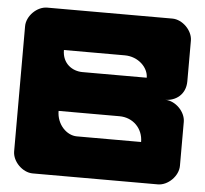

<svg xmlns="http://www.w3.org/2000/svg" viewBox="-50 -747 851 796"><g transform="rotate(5 375.0 -349.0)"><path d="M283.5 -440.5C241.2 -440.5 199 -468.7 199 -525H452.4C508.8 -525 551 -482.8 551 -440.5ZM283.5 -173C241.2 -173 199 -215.2 199 -271.6H452.4C508.8 -271.6 551 -229.3 551 -173ZM114.5 -694C72.2 -694 30 -651.8 30 -609.5V-88.5C30 -46.2 72.2 -4 114.5 -4H635.5C677.8 -4 720 -46.2 720 -88.5V-271.6C720 -313.8 677.8 -356 635.5 -356C677.8 -356 720 -384.2 720 -440.5V-609.5C720 -651.8 677.8 -694 635.5 -694Z"/></g></svg>

Font: OpenLukyanov
Style: Regular
Weight: 400
Designer: Michail Lukyanov
Foundry: book-let.ru
Version: Version 2.1